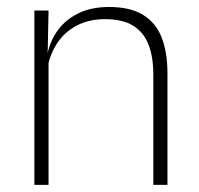

<svg xmlns="http://www.w3.org/2000/svg" viewBox="-20 -516 556 536"><path d="M408 0V-308Q408 -356 395 -390.5Q382 -425 352.5 -443.8Q323 -462.5 273.5 -462.5Q228 -462.5 194 -444.5Q160 -426.5 139.5 -395.2Q119 -364 112 -324L101 -356H111Q116.5 -394 137.5 -426Q158.5 -458 195.5 -477.2Q232.5 -496.5 284.5 -496.5Q344 -496.5 379.8 -474.2Q415.5 -452 431.5 -410.8Q447.5 -369.5 447.5 -311.5V0ZM76 0V-486.5H115.5L113 -362.5L115.5 -361V0Z"/></svg>

Font: Anek Bangla ExtraLight
Style: Regular
Weight: 250
Designer: Sulekha Rajkumar (Bangla), Yesha Goshar (Latin)
Foundry: Ek Type
Version: Version 1.003